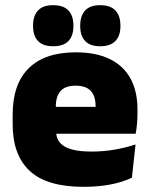

<svg xmlns="http://www.w3.org/2000/svg" viewBox="-20 -710 580 743"><path d="M303 13Q161.5 13 95.2 -48.5Q29 -110 29 -228.5V-267Q29 -384.5 91.2 -446Q153.5 -507.5 273 -507.5Q352.5 -507.5 405.5 -481.2Q458.5 -455 485.2 -405.8Q512 -356.5 512 -287V-271.5Q512 -251.5 510.2 -230.8Q508.5 -210 505 -192.5H346.5Q348.5 -223 349.2 -250Q350 -277 350 -298.5Q350 -324.5 342 -342.2Q334 -360 317 -369.2Q300 -378.5 273 -378.5Q232.5 -378.5 214.2 -357.5Q196 -336.5 196 -298V-253.5L197 -234.5V-203.5Q197 -188 202.5 -173.5Q208 -159 222.8 -147.8Q237.5 -136.5 264.8 -130Q292 -123.5 335.5 -123.5Q380 -123.5 422.5 -130.8Q465 -138 504.5 -151L490.5 -22.5Q456 -5.5 408.2 3.8Q360.5 13 303 13ZM122.5 -192.5V-296.5H469.5V-192.5ZM185.5 -531Q146.5 -531 127.2 -551.2Q108 -571.5 108 -608V-612Q108 -649 127.2 -669.5Q146.5 -690 185.5 -690Q225.5 -690 244.8 -669.5Q264 -649 264 -612V-608Q264 -571.5 244.8 -551.2Q225.5 -531 185.5 -531ZM368 -531Q328.5 -531 309.5 -551.2Q290.5 -571.5 290.5 -608V-612Q290.5 -649 309.5 -669.5Q328.5 -690 368 -690Q407 -690 426.5 -669.5Q446 -649 446 -612V-608Q446 -571.5 426.5 -551.2Q407 -531 368 -531Z"/></svg>

Font: Anek Odia ExtraBold
Style: Regular
Weight: 800
Designer: Yesha Goshar & Mahesh Sahu (Odia), Yesha Goshar (Latin)
Foundry: Ek Type
Version: Version 1.003